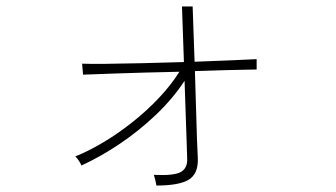

<svg xmlns="http://www.w3.org/2000/svg" viewBox="-20 -571 1040 594"><path d="M464 3Q463 -4 460.5 -14Q458 -24 456 -30Q520 -27 540.5 -39.5Q561 -52 559 -82Q559 -94 557.5 -130.5Q556 -167 554.5 -217.5Q553 -268 551 -321Q515 -266 462.5 -216Q410 -166 350.5 -126Q291 -86 232 -59Q225 -75 213 -87Q255 -104 301 -131.5Q347 -159 391.5 -194.5Q436 -230 473 -269.5Q510 -309 535 -349Q482 -348 429.5 -346.5Q377 -345 334 -343.5Q291 -342 264.5 -341Q238 -340 237 -340L234 -374Q256 -373 306 -373.5Q356 -374 420 -375.5Q484 -377 549 -379L543 -551H576L582 -380Q645 -382 697 -384.5Q749 -387 774 -388V-356Q773 -356 747 -355.5Q721 -355 678 -354Q635 -353 583 -351Q585 -294 586.5 -236.5Q588 -179 589.5 -137Q591 -95 592 -82Q594 -34 564.5 -15.5Q535 3 464 3Z"/></svg>

Font: Zen Kaku Gothic New Light
Style: Regular
Weight: 300
Designer: Yoshimichi Ohira
Foundry: Positype
Version: Version 1.002